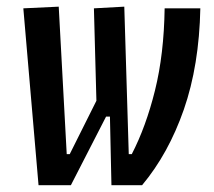

<svg xmlns="http://www.w3.org/2000/svg" viewBox="-20 -542 626 562"><path d="M306.2 0 301.8 -200.7H290.5L187.5 0H92.8L48.3 -517.6L151.9 -522.5L175.3 -90.8H184.1L262.2 -247.1L254.9 -517.6L343.8 -522.5L356.9 -90.8H365.7Q407.2 -170.9 433.6 -277.1Q460 -383.3 461.9 -517.6H566.4Q563 -350.6 518.1 -221.4Q473.1 -92.3 396 0Z"/></svg>

Font: CaskaydiaCove NFP
Style: Italic
Weight: 400
Italic angle: -10°
Designer: Aaron Bell
Foundry: Saja Typeworks
Version: Version 2111.001; VTT 6.35;Nerd Fonts 3.1.1